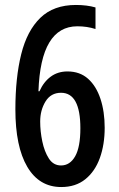

<svg xmlns="http://www.w3.org/2000/svg" viewBox="-20 -744 481 774"><path d="M42 -303Q42 -431 65.5 -525.5Q89 -620 142.5 -672Q196 -724 286 -724Q308 -724 328 -721.5Q348 -719 365 -714V-627Q331 -638 292 -638Q144 -638 135 -376H139Q156 -414 184.5 -435Q213 -456 252 -456Q302 -456 335 -426.5Q368 -397 385 -345.5Q402 -294 402 -229Q402 -161 382.5 -107Q363 -53 324 -21.5Q285 10 227 10Q138 10 90 -71.5Q42 -153 42 -303ZM226 -77Q262 -77 283 -114Q304 -151 304 -227Q304 -370 226 -370Q185 -370 163.5 -335Q142 -300 142 -254Q142 -215 150.5 -174Q159 -133 177 -105Q195 -77 226 -77Z"/></svg>

Font: Noto Sans Thai Looped ExtraCondensed Medium
Style: Regular
Weight: 500
Width: 2
Designer: Sasikarn Vongin, Ben Mitchell
Foundry: The Fontpad Ltd
Version: Version 1.001; ttfautohint (v1.8.4.7-5d5b)